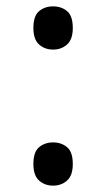

<svg xmlns="http://www.w3.org/2000/svg" viewBox="-20 -570 334 604"><path d="M147 -414Q121 -414 103 -430Q85 -446 85 -482Q85 -520 103 -535Q121 -550 147 -550Q173 -550 191 -535Q209 -520 209 -482Q209 -446 191 -430Q173 -414 147 -414ZM147 14Q121 14 103 -2Q85 -18 85 -54Q85 -92 103 -107Q121 -122 147 -122Q173 -122 191 -107Q209 -92 209 -54Q209 -18 191 -2Q173 14 147 14Z"/></svg>

Font: Noto Sans Devanagari
Style: Regular
Weight: 400
Designer: Jelle Bosma - Monotype Design Team
Foundry: Monotype Imaging Inc.
Version: Version 2.003